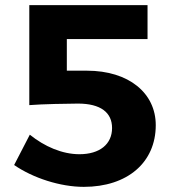

<svg xmlns="http://www.w3.org/2000/svg" viewBox="-20 -720 663 747"><path d="M318 -445H240V-568H554V-700H94V-311C140 -315 251 -317 283 -317C372 -317 416 -282 416 -222C416 -159 368 -120 289 -120C222 -120 153 -150 96 -196L35 -78C109 -27 215 7 306 7C476 7 586 -88 586 -233C586 -358 481 -445 318 -445Z"/></svg>

Font: Juman SemiBold
Style: Regular
Weight: 600
Designer: Bandar Raffah (Arabic) Julieta Ulanovsky (Latin)
Foundry: Caramella
Version: Version 5.022;PS 005.022;hotconv 1.0.88;makeotf.lib2.5.64775